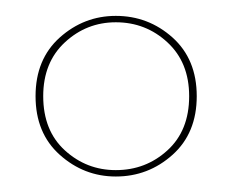

<svg xmlns="http://www.w3.org/2000/svg" viewBox="-20 -654 294 243"><path d="M126.6 -430.6Q86.3 -430.6 55.6 -458.1Q25 -485.5 25 -532.3Q25 -579 55.6 -606.5Q86.3 -633.9 126.6 -633.9Q167.7 -633.9 198.4 -606.5Q229 -579 229 -532.3Q229 -485.5 198.4 -458.1Q167.7 -430.6 126.6 -430.6ZM126.6 -438.7Q164.5 -438.7 191.9 -463.7Q219.4 -488.7 219.4 -532.3Q219.4 -575 191.9 -600.4Q164.5 -625.8 126.6 -625.8Q89.5 -625.8 62.1 -600.4Q34.7 -575 34.7 -532.3Q34.7 -488.7 62.1 -463.7Q89.5 -438.7 126.6 -438.7Z"/></svg>

Font: Playfair 144pt SemiCondensed Black
Style: Regular
Weight: 900
Width: 4
Designer: Claus Eggers Sørensen
Foundry: Claus Eggers Sørensen
Version: Version 2.203